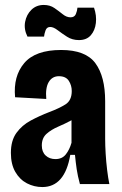

<svg xmlns="http://www.w3.org/2000/svg" viewBox="-20 -744 494 776"><path d="M151 12Q118 12 89 -3Q60 -18 42 -49Q24 -80 24 -126Q24 -176 46.5 -207Q69 -238 104.5 -257Q140 -276 179 -291Q219 -306 244.5 -322Q270 -338 270 -376Q270 -399 258 -417.5Q246 -436 218 -436Q191 -436 177 -412.5Q163 -389 167 -344L41 -351Q33 -436 78 -489Q123 -542 227 -542Q326 -542 365.5 -488.5Q405 -435 405 -335V-183Q405 -157 407 -123.5Q409 -90 413 -57Q417 -24 422 0H303Q294 -33 290 -60Q286 -87 283 -118H264Q242 12 151 12ZM204 -101Q231 -101 246 -120Q261 -139 269 -167V-258Q243 -244 215 -232Q187 -220 168 -203Q149 -186 149 -156Q149 -130 164.5 -115.5Q180 -101 204 -101ZM299 -582Q272 -582 251 -595.5Q230 -609 213 -622Q196 -635 183 -635Q169 -635 164 -621Q159 -607 158 -596H91Q76 -626 81.5 -655.5Q87 -685 107 -704.5Q127 -724 157 -724Q182 -724 200 -711.5Q218 -699 233.5 -686.5Q249 -674 265 -674Q281 -674 286.5 -687Q292 -700 293 -713H360Q371 -681 367.5 -651Q364 -621 347 -601.5Q330 -582 299 -582Z"/></svg>

Font: Bricolage Grotesque 10pt Condensed Bricolage Grotesque 10pt Condensed Regular
Style: Bold
Weight: 700
Width: 3
Designer: Mathieu Triay
Foundry: Atelier Triay
Version: Version 1.000; ttfautohint (v1.8.4.7-5d5b);gftools[0.9.32]